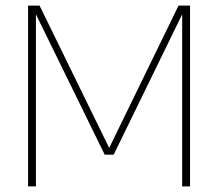

<svg xmlns="http://www.w3.org/2000/svg" viewBox="-20 -664 777 684"><path d="M80 0V-644H121L369 -137L616 -644H657V0H629V-613L385 -113H353L108 -613V0Z"/></svg>

Font: Kanit Thin
Style: Regular
Weight: 250
Designer: Katatrad Team
Foundry: CadsonDemak
Version: Version 2.000; ttfautohint (v1.8.3)